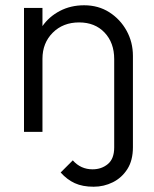

<svg xmlns="http://www.w3.org/2000/svg" viewBox="-20 -500 584 728"><path d="M71 0V-470H141V-401Q166 -437 207 -458.5Q248 -480 299 -480Q353 -480 394.5 -453.5Q436 -427 460 -383.5Q484 -340 484 -288V58Q484 108 463 141Q442 174 408 191Q374 208 335 208Q293 208 263.5 194.5Q234 181 210 154L256 108Q286 142 331 142Q365 142 389 122Q413 102 413 59V-276Q413 -338 376.5 -376.5Q340 -415 280 -415Q219 -415 180 -376Q141 -337 141 -277V0Z"/></svg>

Font: Outfit Light
Style: Regular
Weight: 300
Designer: Rodrigo Fuenzalida
Foundry: fragTYPE
Version: Version 1.100; ttfautohint (v1.8.4.7-5d5b)